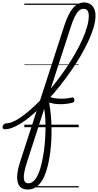

<svg xmlns="http://www.w3.org/2000/svg" viewBox="-196 -1024 789 1546"><path d="M-159 17Q-170 17 -173.5 9.5Q-177 2 -174.5 -7Q-172 -16 -164.5 -23.5Q-157 -31 -145 -31Q-123 -31 -96 -42Q-69 -53 -38.5 -73Q-8 -93 24.5 -120Q57 -147 90.5 -179Q124 -211 156 -246Q204 -298 249 -355.5Q294 -413 334.5 -472.5Q375 -532 408.5 -591Q442 -650 467 -705.5Q492 -761 505.5 -809.5Q519 -858 519 -897Q519 -910 527 -917Q535 -924 546 -923.5Q557 -923 565 -916Q573 -909 573 -897Q573 -857 558.5 -806Q544 -755 517.5 -697Q491 -639 455 -577Q419 -515 375.5 -452.5Q332 -390 284 -329.5Q236 -269 184 -215Q149 -177 112.5 -143Q76 -109 40 -79.5Q4 -50 -31 -28.5Q-66 -7 -98.5 5Q-131 17 -159 17ZM391 -198Q355 -188 314 -185.5Q273 -183 235 -189.5Q197 -196 168 -210Q159 -214 157 -223Q155 -232 159 -240.5Q163 -249 170.5 -253Q178 -257 189 -251Q213 -238 246 -233Q279 -228 315 -229.5Q351 -231 384 -239Q392 -241 397 -235.5Q402 -230 403 -222Q404 -214 401 -207Q398 -200 391 -198ZM26 502Q-3 502 -23 489Q-43 476 -52 448Q-61 420 -56.5 377Q-52 334 -32 273L321 -815Q353 -914 391.5 -959Q430 -1004 481 -1004Q511 -1004 531.5 -990.5Q552 -977 562.5 -953Q573 -929 573 -897Q573 -885 565 -878.5Q557 -872 546 -872Q535 -872 527 -878.5Q519 -885 519 -897Q519 -915 514.5 -927.5Q510 -940 500.5 -946.5Q491 -953 476 -953Q456 -953 439 -937.5Q422 -922 405.5 -888.5Q389 -855 371 -799L190 -240Q201 -197 207.5 -148Q214 -99 217 -48Q220 3 219 55Q218 107 213.5 156.5Q209 206 201 251.5Q193 297 182 335Q168 386 146.5 423.5Q125 461 95.5 481.5Q66 502 26 502ZM32 452Q48 452 61.5 444Q75 436 87 420.5Q99 405 109 383.5Q119 362 128 334Q137 303 145 265Q153 227 158.5 185.5Q164 144 167 100.5Q170 57 170.5 13.5Q171 -30 168.5 -71Q166 -112 160 -148L20 286Q-8 373 -4 412.5Q0 452 32 452ZM0 475H438V485H0ZM0 -20H438V0H0ZM0 -505H438V-500H0ZM0 -995H438V-985H0Z"/></svg>

Font: Playwrite CZ Guides
Style: Regular
Weight: 400
Designer: Veronika Burian, José Scaglione
Foundry: TypeTogether
Version: Version 1.003